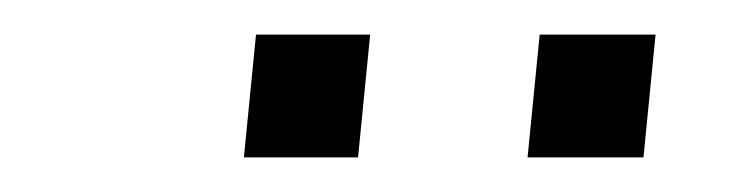

<svg xmlns="http://www.w3.org/2000/svg" viewBox="-20 -653 423 111"><path d="M121 -562 128 -633H194L187 -562ZM285 -562 292 -633H359L352 -562Z"/></svg>

Font: Zilla Slab Light
Style: Italic
Weight: 300
Italic angle: -6°
Designer: Typotheque.com
Foundry: Typotheque type foundry
Version: Version 1.1; 2017; ttfautohint (v1.6)